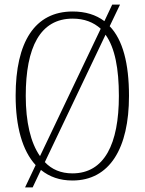

<svg xmlns="http://www.w3.org/2000/svg" viewBox="-20 -775 630 835"><path d="M135 -57 89 40H122L158 -36C195 -6 240 10 295 10C457 10 541 -130 541 -358C541 -499 514 -602 457 -661L502 -755H468L434 -683C397 -711 351 -725 296 -725C131 -725 48 -592 48 -359C48 -225 77 -120 135 -57ZM418 -650 154 -96C113 -154 92 -245 92 -358C92 -570 155 -694 296 -694C347 -694 387 -678 418 -650ZM295 -21C245 -21 205 -38 175 -70L439 -624C480 -567 497 -476 497 -358C497 -149 434 -21 295 -21Z"/></svg>

Font: Noto Serif Armenian Condensed ExtraLight
Style: Regular
Weight: 200
Width: 3
Designer: Monotype Design Team
Foundry: Monotype Imaging Inc.
Version: Version 2.008